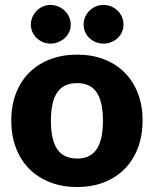

<svg xmlns="http://www.w3.org/2000/svg" viewBox="-20 -747 621 775"><path d="M291.5 -526.5Q350.5 -526.5 399 -508Q447.5 -489.5 482.2 -455Q517 -420.5 536.2 -371.2Q555.5 -322 555.5 -260.5Q555.5 -198.5 536.2 -148.8Q517 -99 482.2 -64.2Q447.5 -29.5 399 -10.8Q350.5 8 291.5 8Q232 8 183.2 -10.8Q134.5 -29.5 99.2 -64.2Q64 -99 44.8 -148.8Q25.5 -198.5 25.5 -260.5Q25.5 -322 44.8 -371.2Q64 -420.5 99.2 -455Q134.5 -489.5 183.2 -508Q232 -526.5 291.5 -526.5ZM291.5 -107Q345 -107 370.2 -144.8Q395.5 -182.5 395.5 -259.5Q395.5 -336.5 370.2 -374Q345 -411.5 291.5 -411.5Q236.5 -411.5 211 -374Q185.5 -336.5 185.5 -259.5Q185.5 -182.5 211 -144.8Q236.5 -107 291.5 -107ZM265.5 -647.5Q265.5 -631.5 259 -617.5Q252.5 -603.5 241.2 -593.2Q230 -583 215.2 -577Q200.5 -571 183.5 -571Q167.5 -571 153.2 -577Q139 -583 128.2 -593.2Q117.5 -603.5 111 -617.5Q104.5 -631.5 104.5 -647.5Q104.5 -664 111 -678.5Q117.5 -693 128.2 -703.8Q139 -714.5 153.2 -720.8Q167.5 -727 183.5 -727Q200.5 -727 215.2 -720.8Q230 -714.5 241.2 -703.8Q252.5 -693 259 -678.5Q265.5 -664 265.5 -647.5ZM478.5 -647.5Q478.5 -631.5 472.2 -617.5Q466 -603.5 455 -593.2Q444 -583 429.2 -577Q414.5 -571 397.5 -571Q381 -571 366.5 -577Q352 -583 341 -593.2Q330 -603.5 323.8 -617.5Q317.5 -631.5 317.5 -647.5Q317.5 -664 323.8 -678.5Q330 -693 341 -703.8Q352 -714.5 366.5 -720.8Q381 -727 397.5 -727Q414.5 -727 429.2 -720.8Q444 -714.5 455 -703.8Q466 -693 472.2 -678.5Q478.5 -664 478.5 -647.5Z"/></svg>

Font: Lato 2
Style: Regular
Weight: 900
Designer: Lukasz Dziedzic with Adam Twardoch and Botio Nikoltchev
Foundry: tyPoland Lukasz Dziedzic
Version: Version 2.015; 2015-08-06; http://www.latofonts.com/